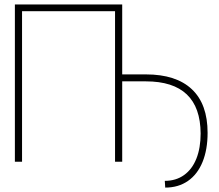

<svg xmlns="http://www.w3.org/2000/svg" viewBox="-20 -727 983 863"><path d="M529.3 -392.6H635.7Q771.5 -392.6 842.3 -325.9Q913.1 -259.3 913.1 -129.9Q913.1 -54.7 890.4 1Q867.7 56.6 824.7 86.4Q781.7 116.2 722.7 116.2L720.7 85.9Q771 85.9 807.4 59.8Q843.8 33.7 862.8 -14.2Q881.8 -62 881.8 -127Q880.4 -361.3 635.7 -361.3H529.3V0H497.1V-676.8H79.1V0H46.9V-707H529.3Z"/></svg>

Font: Pretendard GOV Thin
Style: Regular
Weight: 100
Designer: Base glyphs from Inter by Rasmus Andersson; Hangeul glyphs from Noto Sans CJK(Source Han Sans) by Jang Soo-young and Kan
Foundry: Kil Hyung-jin
Version: Version 1.309